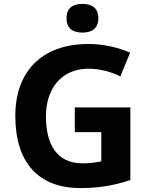

<svg xmlns="http://www.w3.org/2000/svg" viewBox="-20 -1041 764 978"><path d="M400 -1021C355 -1021 319 -1004 319 -948C319 -893 355 -875 400 -875C444 -875 481 -893 481 -948C481 -1004 444 -1021 400 -1021ZM361 -494V-368H496V-219C470 -214 443 -209 400 -209C268 -209 214 -308 214 -448C214 -595 298 -691 430 -691C491 -691 549 -674 593 -652L643 -773C583 -799 507 -817 431 -817C191 -817 58 -675 58 -451C58 -211 177 -83 390 -83C492 -83 569 -99 644 -124V-494Z"/></svg>

Font: Noto Sans Telugu UI
Style: Bold
Weight: 700
Designer: Jelle Bosma - Monotype Design Team
Foundry: Monotype Imaging Inc.
Version: Version 2.005